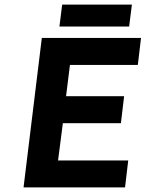

<svg xmlns="http://www.w3.org/2000/svg" viewBox="-20 -820 637 840"><path d="M541 -118H234L255 -281H509L523 -399H269L286 -536H583L597 -654H163L83 0H527ZM557 -800H252L240 -704H545Z"/></svg>

Font: Falling Sky
Style: SeBdObl
Weight: 600
Designer: Paul D. Hunt
Foundry: Adobe Systems Incorporated
Version: Version 1.02